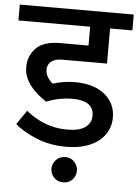

<svg xmlns="http://www.w3.org/2000/svg" viewBox="-66 -676 644 893"><g transform="rotate(5 256.0 -230.0)"><path d="M203 113Q203 92 219.5 73.5Q236 55 263 55Q290 55 306 73.5Q322 92 322 113Q322 138 305.5 155.5Q289 173 263 173Q236 173 219.5 155.5Q203 138 203 113ZM151 -194Q131 -207 112 -223Q93 -239 78 -258Q63 -277 54 -299Q45 -321 45 -345Q45 -399 80.5 -435Q116 -471 192 -471H325V-559H-10V-633H522V-559H418V-395H209Q176 -395 158 -381Q140 -367 140 -342Q140 -324 150 -308Q160 -292 174 -280Q226 -296 277 -296Q365 -296 416 -255Q467 -214 467 -147Q467 -114 453.5 -86Q440 -58 413.5 -37Q387 -16 349 -4.5Q311 7 262 7Q186 7 123.5 -18.5Q61 -44 22 -78L67 -144Q108 -110 156.5 -91.5Q205 -73 259 -73Q316 -73 344 -93Q372 -113 372 -148Q372 -183 346.5 -200.5Q321 -218 273 -218Q244 -218 214.5 -212.5Q185 -207 151 -194Z"/></g></svg>

Font: Mukta Medium
Style: Regular
Weight: 500
Designer: Girish Dalvi and Yashodeep Gholap
Foundry: Ek Type
Version: Version 2.538;PS 1.002;hotconv 16.6.51;makeotf.lib2.5.65220;